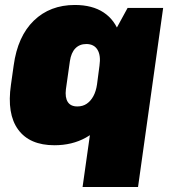

<svg xmlns="http://www.w3.org/2000/svg" viewBox="-20 -572 688 772"><path d="M199 12Q99 12 53 -51Q7 -114 24 -231L35 -309Q51 -426 116 -489Q181 -552 281 -552Q351 -552 396.5 -522Q442 -492 461 -435Q480 -378 469 -296L461 -245Q450 -164 415 -106.5Q380 -49 325 -18.5Q270 12 199 12ZM291 -144Q313 -144 329 -155Q345 -166 355.5 -185.5Q366 -205 370 -232L380 -308Q386 -349 372 -372Q358 -395 327 -395Q300 -395 283 -377.5Q266 -360 261 -326L245 -213Q241 -180 252.5 -162Q264 -144 291 -144ZM636 -540 535 180H312L386 -344L493 -540Z"/></svg>

Font: Pathway Extreme Condensed Black
Style: Italic
Weight: 900
Width: 3
Italic angle: -8°
Version: Version 1.001;gftools[0.9.26]